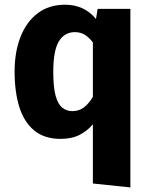

<svg xmlns="http://www.w3.org/2000/svg" viewBox="-20 -583 655 830"><path d="M261 -562.6Q344.6 -562.6 394.9 -501L402.1 -544.6H543.6V227.2L381.5 210.3V-45.6Q357.9 -17.4 324.1 0Q290.3 17.4 242.1 17.4Q172.3 17.4 128.2 -18.7Q84.1 -54.9 63.6 -120.3Q43.1 -185.6 43.1 -273.8Q43.1 -357.9 68.5 -423.1Q93.8 -488.2 142.6 -525.4Q191.3 -562.6 261 -562.6ZM303.6 -444.1Q259 -444.1 234.6 -404.4Q210.3 -364.6 210.3 -272.8Q210.3 -205.6 220.5 -168.7Q230.8 -131.8 249.5 -117.2Q268.2 -102.6 293.3 -102.6Q321.5 -102.6 343.1 -119Q364.6 -135.4 381.5 -164.6V-399.5Q365.6 -420.5 347.2 -432.3Q328.7 -444.1 303.6 -444.1Z"/></svg>

Font: FiraCode Nerd Font
Style: Bold
Weight: 700
Designer: Carrois Corporate, Edenspiekermann AG, Nikita Prokopov
Foundry: Carrois Corporate, Edenspiekermann AG, Nikita Prokopov
Version: Version 6.002;Nerd Fonts 2.1.0